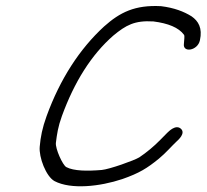

<svg xmlns="http://www.w3.org/2000/svg" viewBox="-20 -638 703 653"><path d="M631.6 -582.4C605.2 -598.9 572.2 -611.5 527.9 -617C438.6 -621.8 387.9 -596 333.9 -547.9C251 -471.8 184.6 -369.7 138.6 -243.5C123.8 -202.7 117.9 -172 115.1 -139.2C111.7 -103.6 136.5 -37.7 165.5 -22C221.4 7.3 319.6 -3.4 396.1 -29C454.2 -49.3 480.6 -66 520.3 -98.3C544.3 -118 564.7 -142.2 580.9 -157.2C585.8 -161.7 612.8 -185 594.8 -200.5C577.2 -215.5 553.9 -191 549 -186.5L524.8 -162C504.9 -141.4 477.9 -118.9 453.8 -102.9C436.1 -92 351.6 -62.2 325.9 -59.9C277.4 -55.9 230.9 -56.1 205.5 -69.7C193 -76.4 167.7 -132.8 170.1 -152.4C173.8 -181.9 177.1 -206.3 190.6 -243.5C232.8 -359.3 290.8 -451.8 365.3 -516.9C408.5 -552.6 437.8 -569 501.8 -565.1C551.9 -558.7 587.6 -544.4 605.8 -519.7C608.7 -515 606.2 -504.2 605.5 -489.4C600.7 -457.3 652.3 -465.3 659.9 -500.8C669.2 -542.7 654.5 -566.5 631.6 -582.4Z"/></svg>

Font: Take Off
Style: Moose
Weight: 400
Foundry: Cannot Into Space Fonts
Version: Version 0.89